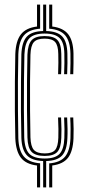

<svg xmlns="http://www.w3.org/2000/svg" viewBox="-20 -820 380 840"><path d="M168.8 0V-115.5Q118.8 -117.2 97.1 -141.1Q75.5 -165 73.5 -216Q72 -269.5 71.6 -334Q71.2 -398.5 71.8 -463.2Q72.2 -528 73.5 -582.5Q75.8 -636.5 97.4 -659.8Q119 -683 168.8 -684.2V-800H182V-684.2Q231.2 -683 252.5 -660.1Q273.8 -637.2 274.8 -585.2Q275.2 -566.2 275.1 -544Q275 -521.8 273.8 -495.5H260.5Q261.8 -522 261.8 -544.1Q261.8 -566.2 261.5 -584.8Q260.8 -633.2 241 -653.2Q221.2 -673.2 175 -673.2Q128.5 -673.2 108.6 -652.6Q88.8 -632 86.8 -581.8Q85.5 -530.8 84.9 -467.9Q84.2 -405 84.5 -340.1Q84.8 -275.2 86 -218.5Q88 -168 108.2 -147.2Q128.5 -126.5 175.8 -126.5Q221 -126.5 240.4 -146.6Q259.8 -166.8 261.5 -216.2Q262.2 -234 262.1 -255.1Q262 -276.2 260.5 -306H273.8Q275.2 -276.8 275.5 -255.5Q275.8 -234.2 274.8 -215.5Q272.8 -162.5 251.6 -139.6Q230.5 -116.8 182 -115.5V0ZM142 0V-95.8Q93.2 -101.8 71.4 -130.1Q49.5 -158.5 47 -214.5Q45.5 -268.5 45.1 -333.5Q44.8 -398.5 45.2 -463.8Q45.8 -529 47 -584Q49.2 -641 71.4 -669.5Q93.5 -698 142 -704V-800H155.5V-694.5Q106.5 -690.8 84.5 -664.8Q62.5 -638.8 60.2 -583.2Q58.8 -528.5 58.4 -463.5Q58 -398.5 58.6 -333.8Q59.2 -269 60.2 -215.2Q62 -161.5 84.1 -135.5Q106.2 -109.5 155.5 -105.5V0ZM287.2 -495.5Q288.2 -521.2 288.4 -543.9Q288.5 -566.5 288.2 -585.5Q287 -639.5 265.4 -665.1Q243.8 -690.8 195.2 -694.5V-800H208.5V-704Q256.8 -698 278.5 -670Q300.2 -642 301.5 -586.2Q301.8 -566.8 301.6 -543.8Q301.5 -520.8 300.5 -495.5ZM175.8 -137.8Q135 -137.8 118.1 -155.8Q101.2 -173.8 100 -218.8Q98.5 -274 98.1 -337.6Q97.8 -401.2 98.2 -464.4Q98.8 -527.5 100 -581Q101.8 -626 118.4 -644.1Q135 -662.2 175 -662.2Q214.8 -662.2 231.2 -644.8Q247.8 -627.2 248.2 -584Q248.5 -567 248.6 -545.6Q248.8 -524.2 247.2 -495.5H234.2Q235.5 -524.8 235.4 -545.8Q235.2 -566.8 235 -583.8Q234.5 -621.2 221.2 -636.1Q208 -651 175 -651Q141.5 -651 128 -635.5Q114.5 -620 113.2 -580.2Q111.8 -526.5 111.4 -462.9Q111 -399.2 111.5 -335.9Q112 -272.5 113.2 -219Q114.5 -179.5 128.2 -164.1Q142 -148.8 175.8 -148.8Q208.2 -148.8 221.1 -163.8Q234 -178.8 235.2 -217.5Q235.8 -235 235.6 -255.6Q235.5 -276.2 234 -306H247.2Q248.8 -275.8 248.9 -254.8Q249 -233.8 248.2 -216.8Q246.8 -172.8 230.6 -155.2Q214.5 -137.8 175.8 -137.8ZM195.2 0V-105.2Q243.2 -109 264.6 -134.6Q286 -160.2 288.2 -215.2Q288.8 -234.2 288.8 -255.9Q288.8 -277.5 287.2 -306H300.5Q302 -277.8 302.1 -256.1Q302.2 -234.5 301.5 -214.5Q299.2 -158.5 277.9 -130.2Q256.5 -102 208.5 -96V0Z"/></svg>

Font: Big Shoulders Inline Display
Style: Regular
Weight: 400
Designer: Patric King
Foundry: XO Type Co
Version: Version 1.000